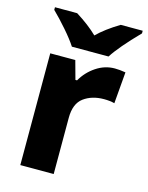

<svg xmlns="http://www.w3.org/2000/svg" viewBox="-116 -838 701 911"><g transform="rotate(15 235.0 -383.0)"><path d="M442 -554 429 -399Q407 -405 377 -405Q318 -405 278 -375.5Q238 -346 238 -276V0H74V-549H197L222 -458H230Q255 -502 297.5 -530.5Q340 -559 389 -559Q412 -559 442 -554ZM470 -753Q380 -661 345 -606H165Q145 -637 108 -679.5Q71 -722 39 -753V-766H148Q212 -726 254 -685Q294 -725 362 -766H470Z"/></g></svg>

Font: Noto Sans UI ExtraBold
Style: Regular
Weight: 800
Designer: Monotype Design Team
Foundry: Monotype Imaging Inc.
Version: Version 1.001